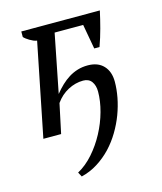

<svg xmlns="http://www.w3.org/2000/svg" viewBox="-96 -502 636 755"><g transform="rotate(-15 222.0 -124.0)"><path d="M381.3 -430.2Q374 -396.5 364.7 -361.6Q355.5 -326.7 342.8 -291.5H321.3L303.2 -392.1H187L140.1 -154.8Q154.3 -172.4 169.4 -186.8Q184.6 -201.2 201.4 -211.7Q218.3 -222.2 237.5 -228Q256.8 -233.9 278.8 -233.9Q320.3 -233.9 343 -209.7Q365.7 -185.5 365.7 -144.5Q365.7 -114.3 359.4 -80.8Q353 -47.4 340.6 -14.2Q328.1 19 309.3 50.5Q290.5 82 265.9 108.2Q241.2 134.3 210.4 153.8Q179.7 173.3 143.6 182.1L133.8 163.6Q168 145 197 112.1Q226.1 79.1 247.3 39.3Q268.6 -0.5 280.3 -43.2Q292 -85.9 292 -124Q292 -148.9 280.5 -164.8Q269 -180.7 246.1 -180.7Q214.4 -180.7 184.3 -164.8Q154.3 -148.9 133.8 -119.6L108.4 0H36.1L112.3 -379.4Q105 -380.4 97.7 -383.5Q90.3 -386.7 83.3 -390.9Q76.2 -395 70.6 -399.4Q64.9 -403.8 61.5 -407.7V-430.2Z"/></g></svg>

Font: PT Astra Serif
Style: Italic
Weight: 400
Italic angle: -16°
Designer: A.Korolkova, I. Chaeva
Foundry: ParaType Ltd
Version: Version 1.001